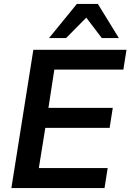

<svg xmlns="http://www.w3.org/2000/svg" viewBox="-20 -959 665 979"><path d="M38 0 150 -705H625L609 -604H257L227 -409H555L539 -307H211L178 -102H529L513 0ZM230 -765 372 -939H479L586 -765H499L420 -869L317 -765Z"/></svg>

Font: Mulish ExtraLight
Style: Italic
Weight: 200
Italic angle: -9°
Designer: Vernon Adams
Foundry: Vernon Adams
Version: Version 3.603